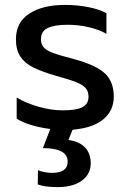

<svg xmlns="http://www.w3.org/2000/svg" viewBox="-20 -515 529 783"><path d="M276 14 259 56Q304 62 327 86.5Q350 111 350 151Q350 195 314 221.5Q278 248 216 248Q161 248 134 237L135 179Q145 184 161.5 187Q178 190 192 190Q256 190 256 144Q256 89 155 89L185 11Q145 6 108 -5Q71 -16 48 -31V-117Q87 -94 138 -79.5Q189 -65 237 -65Q291 -65 316 -78Q341 -91 341 -120Q341 -142 329.5 -155.5Q318 -169 290.5 -180Q263 -191 208 -206Q149 -223 114.5 -240.5Q80 -258 62.5 -285Q45 -312 45 -355Q45 -424 99.5 -459.5Q154 -495 246 -495Q294 -495 340 -486Q386 -477 414 -461V-377Q385 -394 342.5 -404Q300 -414 256 -414Q203 -414 175 -401Q147 -388 147 -355Q147 -334 159 -321Q171 -308 197.5 -298.5Q224 -289 282 -274Q373 -249 408.5 -215Q444 -181 444 -121Q444 -64 401.5 -28.5Q359 7 276 14Z"/></svg>

Font: Prompt
Style: Regular
Weight: 400
Designer: Katatrad Team
Foundry: CadsonDemak
Version: Version 1.001